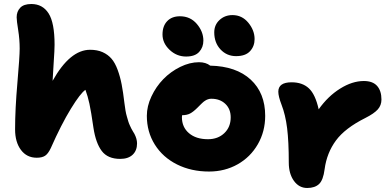

<svg xmlns="http://www.w3.org/2000/svg" viewBox="-20 -855 1936 957"><path d="M163.1 -68.8Q113.3 -68.8 84.2 -107.9Q55.2 -147 55.2 -210Q55.2 -311 66.7 -442.1Q78.1 -573.2 78.1 -612.8Q78.1 -658.7 70.6 -705.3Q63 -752 63 -769Q63 -797.4 80.6 -816.2Q98.1 -835 136.2 -835Q192.4 -835 222.2 -788.3Q252 -741.7 252 -631.8Q252 -606.9 247.8 -546.1Q243.7 -485.4 242.2 -452.1Q328.6 -606.9 429.2 -606.9Q464.8 -606.9 491.5 -595Q518.1 -583 535.9 -562.3Q553.7 -541.5 566.4 -506.8Q579.1 -472.2 586.4 -434.1Q593.8 -396 600.1 -341.8Q602.5 -321.3 605.5 -304.2Q608.4 -287.1 612.8 -272.7Q617.2 -258.3 619.6 -249.5Q622.1 -240.7 627.7 -228.8Q633.3 -216.8 634.8 -213.9Q636.2 -210.9 643.1 -199.2L649.9 -188Q663.1 -162.6 663.1 -140.1Q663.1 -104.5 641.1 -83.7Q619.1 -63 579.1 -63Q517.1 -63 487.3 -102.3Q457.5 -141.6 445.8 -217.8Q434.1 -299.3 425.8 -337.6Q417.5 -376 405.8 -407.2Q380.9 -390.6 333.3 -313Q285.6 -235.4 232.9 -116.2Q219.7 -88.4 204.6 -78.6Q189.5 -68.8 163.1 -68.8Z M1156.7 -575.2Q1110.4 -575.2 1079.1 -608.6Q1047.9 -642.1 1047.9 -693.8Q1047.9 -731 1074.2 -755.4Q1100.6 -779.8 1138.7 -779.8Q1186.5 -779.8 1217.8 -741.7Q1249 -703.6 1249 -660.2Q1249 -624.5 1226.3 -599.9Q1203.6 -575.2 1156.7 -575.2ZM907.7 -573.2Q860.4 -573.2 825.2 -606.7Q790 -640.1 790 -683.1Q790 -725.1 813.2 -749.5Q836.4 -773.9 877 -773.9Q928.7 -773.9 961.2 -735.6Q993.7 -697.3 993.7 -652.8Q993.7 -619.1 972.7 -596.2Q951.7 -573.2 907.7 -573.2ZM1022 0Q933.1 0 862.3 -35.4Q791.5 -70.8 751.7 -134.3Q711.9 -197.8 711.9 -277.8Q711.9 -325.7 734.9 -374.5Q757.8 -423.3 794.2 -460.7Q830.6 -498 878.2 -521.5Q925.8 -544.9 971.7 -544.9Q1006.3 -544.9 1027.8 -527.8Q1157.2 -524.9 1229.5 -458.3Q1301.8 -391.6 1301.8 -277.8Q1301.8 -199.7 1265.1 -136Q1228.5 -72.3 1164.6 -36.1Q1100.6 0 1022 0ZM886.7 -271Q886.7 -221.2 921.9 -191.2Q957 -161.1 1016.6 -161.1Q1066.4 -161.1 1098.1 -191.4Q1129.9 -221.7 1129.9 -270Q1129.9 -312 1103 -337.4Q1076.2 -362.8 1033.7 -362.8Q1029.3 -362.8 1025.1 -362.3Q1021 -361.8 1016.8 -360.1Q1012.7 -358.4 1009.8 -357.4Q1006.8 -356.4 1002.2 -353Q997.6 -349.6 995.6 -348.4Q993.7 -347.2 988.3 -342Q982.9 -336.9 981.2 -335.2Q979.5 -333.5 973.1 -327.1Q966.8 -320.8 964.8 -318.8Q943.4 -297.4 927.2 -289.1Q911.1 -280.8 887.7 -280.8Q886.7 -276.9 886.7 -271Z M1511.2 82Q1470.7 82 1445.1 46.6Q1419.4 11.2 1419.4 -44.9Q1419.4 -149.4 1411.1 -216.1Q1402.8 -282.7 1383.3 -333Q1367.2 -375 1367.2 -397.9Q1367.2 -444.8 1433.6 -444.8Q1487.3 -444.8 1519.5 -414.8Q1551.8 -384.8 1568.4 -310.1Q1614.7 -375.5 1675.3 -413.3Q1735.8 -451.2 1793.5 -451.2Q1837.9 -451.2 1859.6 -426.8Q1881.3 -402.3 1881.3 -358.9Q1881.3 -330.1 1863 -309.6Q1844.7 -289.1 1801.3 -267.1Q1699.7 -216.3 1654.3 -154.5Q1608.9 -92.8 1598.1 -12.2Q1591.3 42.5 1570.3 62.3Q1549.3 82 1511.2 82Z"/></svg>

Font: Shantell Sans Bouncy
Style: Regular
Weight: 800
Designer: Stephen Nixon, Anya Danilova, Shantell Martin
Foundry: Arrow Type
Version: Version 1.006;[9816181b4]